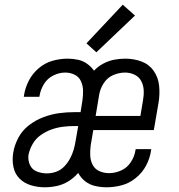

<svg xmlns="http://www.w3.org/2000/svg" viewBox="-20 -787 760 815"><path d="M170 8Q195 8 221 2.5Q247 -3 270.5 -17.5Q294 -32 312 -53Q323 -32 341.5 -17.5Q360 -3 384 2.5Q408 8 433 8Q464 8 496.5 -0.5Q529 -9 556.5 -31.5Q584 -54 600 -84Q616 -114 621 -147Q622 -150 622 -154H556L555 -149Q551 -123 535.5 -99Q520 -75 494.5 -63.5Q469 -52 443 -52Q421 -52 402 -60.5Q383 -69 373.5 -87Q364 -105 363 -126.5Q362 -148 365 -170L376 -235H633L653 -351Q659 -387 655.5 -422.5Q652 -458 632.5 -486Q613 -514 580.5 -526Q548 -538 512 -538Q512 -538 512 -538Q512 -538 512 -538Q488 -538 464.5 -533.5Q441 -529 418.5 -517Q396 -505 379 -487Q367 -504 349.5 -516.5Q332 -529 310.5 -533.5Q289 -538 267 -538Q235 -538 203 -529Q171 -520 144.5 -497.5Q118 -475 102.5 -445Q87 -415 82 -383Q82 -380 81 -376H147Q148 -378 148 -381Q152 -406 166.5 -430Q181 -454 206 -466.5Q231 -479 257 -479Q278 -479 296.5 -470Q315 -461 323.5 -442.5Q332 -424 332.5 -403Q333 -382 330 -361L322 -311H296Q263 -311 230 -306.5Q197 -302 164 -289.5Q131 -277 102.5 -255Q74 -233 57.5 -201.5Q41 -170 36 -138Q31 -108 37 -78.5Q43 -49 63 -29Q83 -9 111.5 -0.5Q140 8 170 8ZM576 -295H386L401 -385Q405 -410 420 -433.5Q435 -457 460 -468Q485 -479 511 -479Q532 -479 551 -470Q570 -461 579.5 -443Q589 -425 590 -403.5Q591 -382 587 -361ZM179 -51Q157 -51 136.5 -59Q116 -67 107 -87Q98 -107 101 -130Q106 -154 119 -176.5Q132 -199 153.5 -214Q175 -229 199 -237.5Q223 -246 247.5 -249Q272 -252 296 -252H312L301 -189Q298 -170 292.5 -151Q287 -132 277 -113.5Q267 -95 252.5 -80Q238 -65 218.5 -58Q199 -51 179 -51ZM389 -565 553 -721 501 -767 347 -603Z"/></svg>

Font: Iosevka Sparkle Light
Style: Italic
Weight: 300
Italic angle: -9°
Designer: Belleve Invis
Foundry: Belleve Invis
Version: Version 4.5.0; ttfautohint (v1.8.3)